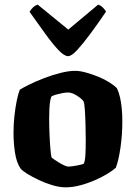

<svg xmlns="http://www.w3.org/2000/svg" viewBox="-20 -804 583 824"><path d="M261 0Q236 0 205.5 -9Q175 -18 146.5 -31.5Q118 -45 97 -58Q76 -71 68 -81Q51 -106 44.5 -148Q38 -190 38 -234Q38 -272 42 -307.5Q46 -343 52 -372.5Q58 -402 65 -419Q79 -428 106.5 -441.5Q134 -455 169 -468.5Q204 -482 239.5 -491Q275 -500 303 -500Q322 -500 348 -493Q374 -486 401 -475Q428 -464 449.5 -450.5Q471 -437 482 -425Q490 -408 495 -386.5Q500 -365 502.5 -339Q505 -313 505 -282Q505 -225 497 -170Q489 -115 477 -84Q465 -73 441.5 -58.5Q418 -44 387 -30.5Q356 -17 323.5 -8.5Q291 0 261 0ZM274 -89Q279 -89 291 -90.5Q303 -92 317 -95Q331 -98 339 -101Q345 -111 346.5 -139Q348 -167 348 -201Q348 -232 347 -269Q346 -306 344 -335Q342 -364 338 -370Q334 -376 322.5 -385Q311 -394 297.5 -400.5Q284 -407 271 -407Q262 -407 248.5 -404.5Q235 -402 222.5 -398.5Q210 -395 202 -391Q198 -386 195.5 -371.5Q193 -357 192 -337.5Q191 -318 191 -296Q191 -264 192.5 -227.5Q194 -191 196.5 -163.5Q199 -136 201 -129Q203 -126 212 -120Q221 -114 233 -106.5Q245 -99 256 -94Q267 -89 274 -89ZM272 -563Q256 -563 231.5 -588.5Q207 -614 175.5 -657.5Q144 -701 107 -753Q112 -763 121.5 -772Q131 -781 142 -784L273 -677L401 -784Q412 -781 421.5 -771.5Q431 -762 435 -754Q399 -701 367 -658Q335 -615 311 -589Q287 -563 272 -563Z"/></svg>

Font: Texturina 12pt ExtraBold
Style: Regular
Weight: 800
Designer: Guillermo Torres Carreño
Foundry: Omnibus-Type
Version: Version 1.002